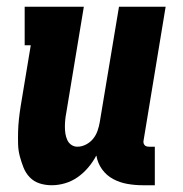

<svg xmlns="http://www.w3.org/2000/svg" viewBox="-20 -540 540 568"><path d="M133 8Q114 8 97 2.5Q80 -3 68 -15.5Q56 -28 49.5 -44.5Q43 -61 38.5 -78Q34 -95 33.5 -113.5Q33 -132 33.5 -150.5Q34 -169 36 -187.5Q38 -206 41 -225L71 -406H53V-520H228L176 -206Q174 -196 173 -185.5Q172 -175 172 -164.5Q172 -154 173.5 -144.5Q175 -135 179 -126Q183 -117 191 -111.5Q199 -106 209 -106Q222 -106 234.5 -112.5Q247 -119 255.5 -129.5Q264 -140 268.5 -153Q273 -166 275 -178L332 -520H470L405 -126Q404 -122 404.5 -118Q405 -114 407.5 -111Q410 -108 413.5 -107Q417 -106 421 -106H438V8H402Q379 8 356.5 4Q334 0 314.5 -10.5Q295 -21 282 -39Q269 -57 265 -80Q255 -61 241 -44.5Q227 -28 210 -16Q193 -4 173 2Q153 8 133 8Z"/></svg>

Font: Iosevka Curly Slab Heavy
Style: Italic
Weight: 900
Italic angle: -9°
Monospace: yes
Designer: Belleve Invis
Foundry: Belleve Invis
Version: Version 22.1.2; ttfautohint (v1.8.4)